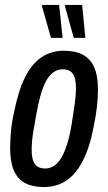

<svg xmlns="http://www.w3.org/2000/svg" viewBox="-20 -744 436 776"><path d="M157 12Q112 12 81.5 -4Q51 -20 36 -55Q21 -90 21 -145Q21 -178 24.5 -215Q28 -252 37 -291Q54 -377 81 -431.5Q108 -486 147.5 -512.5Q187 -539 238 -539Q284 -539 314.5 -523Q345 -507 360.5 -472.5Q376 -438 376 -381Q376 -348 371.5 -310.5Q367 -273 359 -234Q343 -149 315 -94.5Q287 -40 248 -14Q209 12 157 12ZM162 -63Q189 -63 209 -82Q229 -101 244 -140Q259 -179 269 -238Q276 -282 280 -309.5Q284 -337 285.5 -355Q287 -373 287 -386Q287 -414 281.5 -431Q276 -448 264 -456Q252 -464 233 -464Q208 -464 188 -445.5Q168 -427 154 -389.5Q140 -352 129 -294Q121 -250 116 -220.5Q111 -191 109.5 -172Q108 -153 108 -138Q108 -112 114 -95Q120 -78 132 -70.5Q144 -63 162 -63ZM278 -591 242 -721 243 -724H312L325 -591ZM186 -591 149 -721 151 -724H219L233 -591Z"/></svg>

Font: Archivo ExtraCondensed Medium
Style: Italic
Weight: 500
Width: 2
Italic angle: -10°
Designer: Hector Gatti
Foundry: Omnibus-Type
Version: Version 2.001